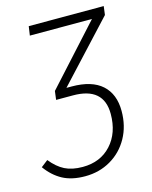

<svg xmlns="http://www.w3.org/2000/svg" viewBox="-119 -755 662 836"><g transform="rotate(-15 212.0 -336.5)"><path d="M425 -645 181 -382H204Q295 -382 341 -340.5Q387 -299 387 -223Q387 -155 357.5 -102Q328 -49 276.5 -19Q225 11 161 11Q101 11 60 -11Q19 -33 -12 -76L19 -100Q48 -64 80.5 -47.5Q113 -31 161 -31Q241 -31 289.5 -84Q338 -137 338 -223Q338 -343 200 -343H124L129 -382L366 -643H86L92 -684H430Z"/></g></svg>

Font: Fira Sans Condensed ExtraLight
Style: Italic
Weight: 275
Width: 3
Italic angle: -8°
Designer: Carrois Corporate & Edenspiekermann AG
Foundry: Carrois Corporate GbR & Edenspiekermann AG
Version: Version 4.203